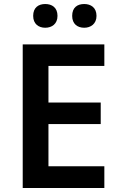

<svg xmlns="http://www.w3.org/2000/svg" viewBox="-20 -1001 598 955"><path d="M145 -922C145 -882 172 -863 205 -863C238 -863 266 -882 266 -922C266 -964 238 -981 205 -981C172 -981 145 -964 145 -922ZM339 -922C339 -882 365 -863 399 -863C431 -863 460 -882 460 -922C460 -964 431 -981 399 -981C365 -981 339 -964 339 -922ZM499 -66V-174H221V-384H481V-491H221V-673H499V-780H93V-66Z"/></svg>

Font: Noto Sans Malayalam UI SemiBold
Style: Regular
Weight: 600
Designer: Jelle Bosma - Monotype Design Team
Foundry: Monotype Imaging Inc.
Version: Version 2.104